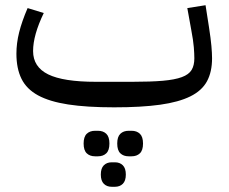

<svg xmlns="http://www.w3.org/2000/svg" viewBox="-20 -400 879 737"><path d="M418 12Q313 12 241.5 1Q170 -10 126 -34Q82 -58 62.5 -97.5Q43 -137 43 -194Q43 -234 53.5 -276Q64 -318 86 -369L148 -350Q107 -265 107 -204Q107 -143 165 -114.5Q223 -86 348 -86H488Q559 -86 605 -90Q651 -94 678 -104Q705 -114 715.5 -131.5Q726 -149 726 -176Q726 -193 724 -218.5Q722 -244 714 -286L699 -369L769 -380L782 -297Q789 -252 791.5 -223.5Q794 -195 794 -176Q794 -124 774.5 -88Q755 -52 710.5 -30Q666 -8 594.5 2Q523 12 418 12ZM474 200Q454 200 442 188.5Q430 177 430 151Q430 125 442 113.5Q454 102 474 102H485Q505 102 517 113.5Q529 125 529 151Q529 177 517 188.5Q505 200 485 200ZM409 317Q390 317 378.5 305.5Q367 294 367 270Q367 246 378.5 234.5Q390 223 409 223H421Q440 223 451.5 234.5Q463 246 463 270Q463 294 451.5 305.5Q440 317 421 317ZM345 200Q325 200 313 188.5Q301 177 301 151Q301 125 313 113.5Q325 102 345 102H356Q376 102 388 113.5Q400 125 400 151Q400 177 388 188.5Q376 200 356 200Z"/></svg>

Font: IBM Plex Sans Arabic
Style: Regular
Weight: 400
Designer: Mike Abbink, Paul van der Laan, Pieter van Rosmalen, Wael Morcos, Khajak Apelian
Foundry: Bold Monday
Version: Version 1.005